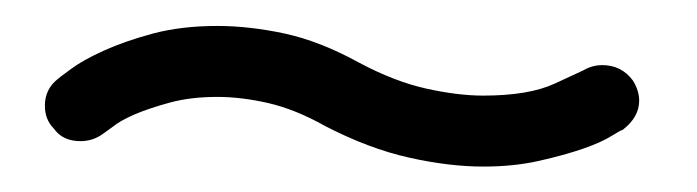

<svg xmlns="http://www.w3.org/2000/svg" viewBox="-20 -394 537 148"><path d="M429.7 -339.8Q436.5 -343.8 444.3 -343.8Q459 -343.8 467.8 -332Q472.7 -324.2 472.7 -316.4Q472.7 -303.7 460 -293.9Q459 -293.9 451.2 -289.1Q443.4 -284.2 429.2 -279.3Q415 -274.4 395.5 -270Q376 -265.6 352.5 -265.6Q326.2 -265.6 295.4 -272.5Q264.6 -279.3 230.5 -296.9Q208 -309.6 187 -314.5Q166 -319.3 147.5 -319.3Q127 -319.3 110.8 -314.9Q94.7 -310.5 83.5 -305.7Q72.3 -300.8 66.4 -295.9L59.6 -291Q51.8 -285.2 42 -285.2Q28.3 -285.2 21.5 -294.9Q14.6 -301.8 14.6 -312.5Q14.6 -325.2 24.4 -333Q25.4 -334 34.7 -340.8Q43.9 -347.7 60.1 -355Q76.2 -362.3 98.1 -368.2Q120.1 -374 147.5 -374Q171.9 -374 199.2 -368.2Q226.6 -362.3 256.8 -345.7Q284.2 -331.1 308.6 -325.7Q333 -320.3 352.5 -320.3Q387.7 -320.3 407.7 -329.6Q427.7 -338.9 429.7 -339.8Z"/></svg>

Font: Coming Soon
Style: Regular
Weight: 400
Designer: Dathan Boardman
Foundry: Open Window
Version: Version 1.002